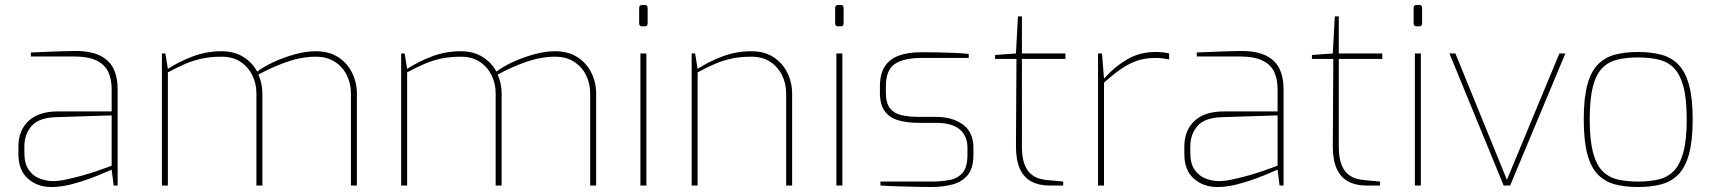

<svg xmlns="http://www.w3.org/2000/svg" viewBox="-20 -746 6896 772"><path d="M187 6Q130 6 92 -28Q54 -62 54 -126V-157Q54 -221 94.5 -259.5Q135 -298 213 -298H429V-387Q429 -427 415.5 -456.5Q402 -486 368.5 -502.5Q335 -519 274 -519H104V-535Q135 -536 178 -538Q221 -540 276 -541Q340 -542 379 -524Q418 -506 435.5 -471.5Q453 -437 453 -387V0H437L429 -64Q428 -64 404.5 -53.5Q381 -43 344 -29Q307 -15 265.5 -4.5Q224 6 187 6ZM187 -18Q211 -17 242.5 -23.5Q274 -30 306.5 -39Q339 -48 367 -57.5Q395 -67 412 -73.5Q429 -80 429 -80V-282L207 -275Q136 -273 107 -239.5Q78 -206 78 -157V-131Q78 -89 95 -64Q112 -39 137.5 -29Q163 -19 187 -18Z M631 0V-531H645L655 -469Q699 -498 754.5 -519Q810 -540 871 -540Q922 -540 958.5 -517Q995 -494 1014 -458Q1040 -478 1080 -496.5Q1120 -515 1165 -527.5Q1210 -540 1250 -540Q1303 -540 1340 -516Q1377 -492 1396 -453Q1415 -414 1415 -370V0H1391V-370Q1391 -410 1374.5 -443.5Q1358 -477 1326.5 -497.5Q1295 -518 1250 -518Q1193 -518 1133 -497Q1073 -476 1019 -446Q1027 -428 1031 -409Q1035 -390 1035 -370V0H1011V-370Q1011 -410 994.5 -443.5Q978 -477 947 -497.5Q916 -518 871 -518Q827 -518 792 -510.5Q757 -503 724.5 -489Q692 -475 655 -455V0Z M1593 0V-531H1607L1617 -469Q1661 -498 1716.5 -519Q1772 -540 1833 -540Q1884 -540 1920.5 -517Q1957 -494 1976 -458Q2002 -478 2042 -496.5Q2082 -515 2127 -527.5Q2172 -540 2212 -540Q2265 -540 2302 -516Q2339 -492 2358 -453Q2377 -414 2377 -370V0H2353V-370Q2353 -410 2336.5 -443.5Q2320 -477 2288.5 -497.5Q2257 -518 2212 -518Q2155 -518 2095 -497Q2035 -476 1981 -446Q1989 -428 1993 -409Q1997 -390 1997 -370V0H1973V-370Q1973 -410 1956.5 -443.5Q1940 -477 1909 -497.5Q1878 -518 1833 -518Q1789 -518 1754 -510.5Q1719 -503 1686.5 -489Q1654 -475 1617 -455V0Z M2562 -640Q2550 -640 2550 -652V-714Q2550 -726 2562 -726H2573Q2579 -726 2581.5 -722.5Q2584 -719 2584 -714V-652Q2584 -640 2573 -640ZM2555 0V-531H2579V0Z M2761 0V-531H2775L2785 -469Q2829 -498 2884.5 -519Q2940 -540 3001 -540Q3054 -540 3090.5 -516Q3127 -492 3146 -453Q3165 -414 3165 -370V0H3141V-370Q3141 -410 3124.5 -443.5Q3108 -477 3077 -497.5Q3046 -518 3001 -518Q2957 -518 2922 -510.5Q2887 -503 2854.5 -489Q2822 -475 2785 -455V0Z M3350 -640Q3338 -640 3338 -652V-714Q3338 -726 3350 -726H3361Q3367 -726 3369.5 -722.5Q3372 -719 3372 -714V-652Q3372 -640 3361 -640ZM3343 0V-531H3367V0Z M3724 6Q3709 6 3679.5 5.5Q3650 5 3617 4Q3584 3 3557.5 2Q3531 1 3520 0V-16H3724Q3766 -16 3799 -22.5Q3832 -29 3851 -52Q3870 -75 3870 -123V-152Q3870 -199 3839 -225.5Q3808 -252 3744 -252H3676Q3627 -252 3591.5 -262.5Q3556 -273 3537 -299.5Q3518 -326 3518 -373V-399Q3518 -448 3537 -478Q3556 -508 3593 -522Q3630 -536 3684 -536Q3708 -536 3743.5 -535.5Q3779 -535 3815.5 -533.5Q3852 -532 3875 -529V-513H3684Q3616 -513 3579 -489.5Q3542 -466 3542 -399V-373Q3542 -331 3559 -310Q3576 -289 3606.5 -282.5Q3637 -276 3676 -276H3744Q3810 -276 3852 -245Q3894 -214 3894 -152V-123Q3894 -69 3870.5 -41.5Q3847 -14 3808.5 -4Q3770 6 3724 6Z M4200 0Q4157 0 4126.5 -16.5Q4096 -33 4080.5 -68Q4065 -103 4065 -158L4067 -509H3981V-525L4065 -531L4073 -680H4089V-531H4264V-509H4089V-158Q4089 -113 4099 -86.5Q4109 -60 4125 -46.5Q4141 -33 4158.5 -28Q4176 -23 4191 -22L4255 -16V0Z M4395 0V-531H4411L4419 -430Q4461 -477 4511.5 -507Q4562 -537 4627 -537Q4643 -537 4656.5 -535.5Q4670 -534 4681 -531V-507Q4670 -509 4656.5 -511Q4643 -513 4627 -513Q4584 -513 4551 -501.5Q4518 -490 4486.5 -468Q4455 -446 4419 -414V0Z M4875 6Q4818 6 4780 -28Q4742 -62 4742 -126V-157Q4742 -221 4782.5 -259.5Q4823 -298 4901 -298H5117V-387Q5117 -427 5103.5 -456.5Q5090 -486 5056.5 -502.5Q5023 -519 4962 -519H4792V-535Q4823 -536 4866 -538Q4909 -540 4964 -541Q5028 -542 5067 -524Q5106 -506 5123.5 -471.5Q5141 -437 5141 -387V0H5125L5117 -64Q5116 -64 5092.5 -53.5Q5069 -43 5032 -29Q4995 -15 4953.5 -4.5Q4912 6 4875 6ZM4875 -18Q4899 -17 4930.5 -23.5Q4962 -30 4994.5 -39Q5027 -48 5055 -57.5Q5083 -67 5100 -73.5Q5117 -80 5117 -80V-282L4895 -275Q4824 -273 4795 -239.5Q4766 -206 4766 -157V-131Q4766 -89 4783 -64Q4800 -39 4825.5 -29Q4851 -19 4875 -18Z M5474 0Q5431 0 5400.5 -16.5Q5370 -33 5354.5 -68Q5339 -103 5339 -158L5341 -509H5255V-525L5339 -531L5347 -680H5363V-531H5538V-509H5363V-158Q5363 -113 5373 -86.5Q5383 -60 5399 -46.5Q5415 -33 5432.5 -28Q5450 -23 5465 -22L5529 -16V0Z M5676 -640Q5664 -640 5664 -652V-714Q5664 -726 5676 -726H5687Q5693 -726 5695.5 -722.5Q5698 -719 5698 -714V-652Q5698 -640 5687 -640ZM5669 0V-531H5693V0Z M6026 0 5808 -531H5832L6039 -23L6250 -531H6274L6052 0Z M6566 6Q6515 6 6474.5 -4.5Q6434 -15 6405.5 -43.5Q6377 -72 6362.5 -126Q6348 -180 6348 -266Q6348 -352 6362.5 -405.5Q6377 -459 6405.5 -487.5Q6434 -516 6474.5 -526.5Q6515 -537 6566 -537Q6617 -537 6658 -526.5Q6699 -516 6727.5 -487.5Q6756 -459 6771 -405.5Q6786 -352 6786 -266Q6786 -180 6771 -126Q6756 -72 6727.5 -43.5Q6699 -15 6658 -4.5Q6617 6 6566 6ZM6566 -16Q6612 -16 6648.5 -24.5Q6685 -33 6710 -58.5Q6735 -84 6748.5 -134Q6762 -184 6762 -266Q6762 -349 6748.5 -398.5Q6735 -448 6710 -473Q6685 -498 6648.5 -506.5Q6612 -515 6566 -515Q6520 -515 6484 -506.5Q6448 -498 6423 -473Q6398 -448 6385 -398.5Q6372 -349 6372 -266Q6372 -184 6385 -134Q6398 -84 6423 -58.5Q6448 -33 6484 -24.5Q6520 -16 6566 -16Z"/></svg>

Font: Exo Thin Thin
Style: Regular
Weight: 250
Version: Version 2.000